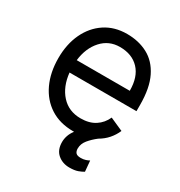

<svg xmlns="http://www.w3.org/2000/svg" viewBox="-173 -673 913 973"><g transform="rotate(30 284.0 -186.5)"><path d="M298.3 11.4Q220.2 11.4 164.2 -24.7Q108.3 -60.7 78.3 -124.8Q48.3 -188.9 48.3 -272.7Q48.3 -354.4 78.1 -417.6Q108 -480.8 162.3 -516.7Q216.6 -552.6 289.8 -552.6Q358 -552.6 411.2 -524.3Q464.5 -496.1 495 -434.5Q525.6 -372.9 525.6 -272.7V-237.2H133.9Q142 -159.1 185.2 -111.5Q228.3 -63.9 298.3 -63.9Q348.4 -63.9 382.3 -85.9Q416.2 -108 433.2 -146.3L509.9 -112.2Q497.5 -83.5 476.9 -59.8Q456.3 -36.2 427.2 -19.5Q400.6 1.1 381.4 24.3Q362.2 47.6 362.2 75.3Q362.2 91.3 370 100.3Q377.8 109.4 399.1 109.4Q415.1 109.4 427.6 105.1Q440 100.9 447.4 96.6L453.1 159.1Q441.4 166.5 422.4 173.5Q403.4 180.4 373.6 180.4Q333.1 180.4 305 156.4Q277 132.5 277 86.6Q277 67.8 283.4 48.8Q289.8 29.8 304 11.4Q301.1 11.4 298.3 11.4ZM291.2 -477.3Q227.3 -477.3 185.2 -430.8Q143.1 -384.2 134.2 -309.7H444.6Q444.6 -390.6 403.6 -433.9Q362.6 -477.3 291.2 -477.3Z"/></g></svg>

Font: Interface
Style: Regular
Weight: 400
Designer: Rasmus Andersson
Foundry: rsms
Version: Version 1.8